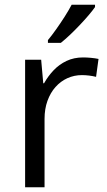

<svg xmlns="http://www.w3.org/2000/svg" viewBox="-20 -786 449 806"><path d="M328.6 -544.9Q344.7 -544.9 362.3 -543.2Q379.9 -541.5 393.6 -538.6L383.3 -463.4Q370.1 -466.8 354 -468.8Q337.9 -470.7 323.7 -470.7Q291.5 -470.7 262.9 -457.8Q234.4 -444.8 212.9 -420.7Q191.4 -396.5 179.2 -362.5Q167 -328.6 167 -287.1V0H85.4V-535.2H152.8L161.6 -436.5H165Q181.6 -466.3 205.1 -491Q228.5 -515.6 259.5 -530.3Q290.5 -544.9 328.6 -544.9ZM378.9 -766.1V-756.3Q369.1 -742.2 352.3 -722.4Q335.4 -702.6 314.9 -680.9Q294.4 -659.2 273.7 -639.6Q252.9 -620.1 235.4 -606H181.2V-617.7Q196.8 -636.2 215.3 -662.4Q233.9 -688.5 251.5 -716.1Q269 -743.7 280.8 -766.1Z"/></svg>

Font: Wonky
Style: Regular
Weight: 400
Designer: Monotype Design Team
Foundry: Monotype Imaging Inc.
Version: Version 3.000